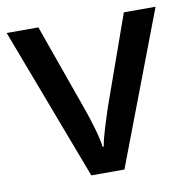

<svg xmlns="http://www.w3.org/2000/svg" viewBox="-66 -604 658 668"><g transform="rotate(-10 263.0 -269.5)"><path d="M204 0 0 -539H112L224 -224Q235 -193 246 -154.5Q257 -116 260 -91H264Q268 -116 280 -155Q292 -194 302 -224L414 -539H526L321 0Z"/></g></svg>

Font: Noto Sans Sinhala Medium
Style: Regular
Weight: 500
Designer: Jelle Bosma - Monotype Design Team
Foundry: Monotype Imaging Inc.
Version: Version 2.006; ttfautohint (v1.8.4.7-5d5b)